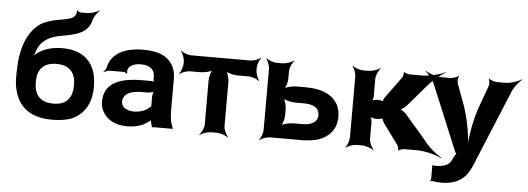

<svg xmlns="http://www.w3.org/2000/svg" viewBox="-58 -964 3725 1354"><g transform="rotate(5 1804.0 -287.0)"><path d="M173 -459C195 -530 250 -570 346 -586C457 -603 532 -629 552 -712C558 -739 582 -772 599 -784L597 -787C580 -775 535 -761 507 -761H467C458 -761 444 -767 442 -773L437 -772C439 -766 436 -746 431 -739C413 -709 359 -704 315 -696C270 -689 228 -675 192 -656C92 -589 51 -461 51 -290V-263C51 -224 57 -187 68 -154C99 -59 175 10 328 10C378 10 422 4 461 -9C547 -44 603 -123 603 -242V-252C603 -287 598 -320 589 -351C561 -436 492 -499 360 -499C286 -499 232 -481 189 -453C175 -443 157 -426 150 -416L153 -414C160 -424 168 -443 173 -459ZM462 -252V-242C462 -163 427 -104 328 -104C228 -104 192 -162 192 -242V-252C192 -329 231 -385 327 -385C423 -385 462 -329 462 -252Z M1160 -128V-352C1160 -383 1155 -410 1144 -433C1113 -501 1046 -538 930 -538C844 -538 781 -519 742 -488C715 -467 691 -436 683 -397C681 -382 669 -365 660 -358L663 -355C671 -362 693 -370 708 -370H801C809 -370 822 -364 826 -359L830 -361C826 -366 827 -383 829 -390C840 -419 875 -434 920 -434C986 -434 1018 -404 1018 -353V-338C1018 -331 1020 -318 1024 -314L1026 -317C1022 -321 1008 -323 999 -323H939C779 -323 669 -279 669 -148C669 -125 674 -104 683 -85C710 -30 768 10 859 10C930 10 981 -11 1016 -40C1020 -44 1027 -50 1028 -54L1024 -55C1023 -51 1025 -43 1026 -37C1028 -26 1030 -16 1034 -7C1035 -5 1035 1 1034 3L1036 5C1037 3 1041 0 1044 0H1176C1178 0 1181 2 1182 3L1184 1C1183 0 1180 -2 1180 -4C1180 -5 1182 -7 1182 -7L1180 -10C1166 -43 1160 -80 1160 -128ZM810 -159C810 -218 869 -240 945 -240H981C999 -240 1027 -246 1034 -253L1030 -256C1023 -249 1018 -225 1018 -211V-162C1018 -159 1018 -145 1020 -143L1022 -146C1020 -148 1011 -141 1009 -138C987 -115 948 -98 898 -98C849 -98 810 -122 810 -159Z M1735 -465V-478C1735 -502 1749 -539 1761 -552L1759 -554C1746 -542 1709 -528 1685 -528H1269C1245 -528 1208 -542 1195 -554L1193 -552C1205 -539 1219 -502 1219 -478V-465C1219 -441 1205 -404 1193 -391L1195 -389C1208 -401 1245 -415 1269 -415H1342C1372 -415 1419 -426 1431 -439L1429 -441C1416 -429 1405 -389 1405 -365V-50C1405 -26 1387 11 1372 24L1375 26C1391 14 1431 0 1455 0H1495C1519 0 1559 14 1575 26L1578 24C1563 11 1545 -26 1545 -50V-365C1545 -389 1534 -429 1521 -441L1519 -439C1531 -426 1578 -415 1608 -415H1685C1709 -415 1746 -401 1759 -389L1761 -391C1749 -404 1735 -441 1735 -465Z M1964 -424V-478C1964 -502 1982 -539 1997 -552L1994 -554C1978 -542 1938 -528 1914 -528H1872C1848 -528 1811 -542 1798 -554L1796 -552C1808 -539 1822 -502 1822 -478V-50C1822 -26 1808 11 1796 24L1798 26C1811 14 1848 0 1872 0H2089C2134 0 2174 -5 2208 -14C2281 -38 2339 -91 2339 -186C2339 -214 2334 -240 2324 -263C2291 -334 2215 -374 2089 -374H2027C1997 -374 1950 -363 1938 -350L1940 -348C1953 -360 1964 -400 1964 -424ZM2198 -186C2198 -136 2153 -113 2089 -113H2027C1997 -113 1950 -102 1938 -89L1940 -87C1953 -99 1964 -139 1964 -163V-210C1964 -234 1953 -274 1940 -286L1938 -284C1950 -271 1997 -260 2027 -260H2089C2155 -260 2198 -237 2198 -186Z M2663 -171 2770 -25C2776 -16 2783 5 2778 11L2783 13C2787 7 2813 0 2825 0H2907C2974 0 3048 21 3085 41L3087 37C3051 18 2991 -32 2958 -78L2811 -249C2802 -259 2775 -279 2764 -279V-275C2775 -275 2802 -295 2811 -305L2940 -455C2975 -498 3032 -545 3067 -563L3065 -566C3030 -548 2959 -528 2893 -528H2818C2806 -528 2779 -535 2775 -541L2770 -539C2775 -533 2769 -511 2764 -503L2654 -352C2648 -344 2639 -324 2643 -318L2648 -320C2644 -326 2617 -330 2607 -330C2592 -330 2567 -325 2561 -319L2564 -316C2570 -322 2575 -343 2575 -355V-478C2575 -502 2593 -539 2608 -552L2605 -554C2589 -542 2549 -528 2525 -528H2483C2459 -528 2422 -542 2409 -554L2407 -552C2419 -539 2433 -502 2433 -478V-50C2433 -26 2419 11 2407 24L2409 26C2422 14 2459 0 2483 0H2525C2549 0 2589 14 2605 26L2608 24C2593 11 2575 -26 2575 -50V-167C2575 -180 2569 -203 2562 -210L2560 -208C2567 -201 2594 -195 2610 -195C2621 -195 2652 -200 2657 -206L2651 -208C2647 -202 2658 -179 2663 -171Z M3029 100V194C3029 199 3025 205 3023 206L3025 210C3028 208 3035 206 3039 207C3057 211 3078 213 3103 213C3228 213 3282 151 3313 79L3537 -462C3549 -498 3585 -543 3608 -560L3606 -563C3582 -546 3528 -528 3490 -528H3435C3416 -528 3383 -538 3374 -547L3371 -545C3380 -536 3381 -507 3375 -492L3327 -360C3288 -258 3264 -120 3264 -40H3268C3268 -120 3246 -258 3207 -360L3158 -492C3152 -507 3154 -536 3163 -545L3159 -547C3150 -538 3117 -528 3098 -528H3043C3004 -528 2950 -546 2926 -563L2924 -560C2947 -543 2983 -498 2995 -461L3179 -17C3180 -13 3190 3 3195 3V-1C3190 -1 3180 14 3178 18L3167 41C3151 80 3117 98 3052 98C3044 98 3037 97 3031 97C3030 97 3030 95 3030 94L3026 96C3027 97 3029 99 3029 100Z"/></g></svg>

Font: Asimov
Style: EdgeWide
Weight: 500
Designer: Google
Version: Version 2.000980: 2014